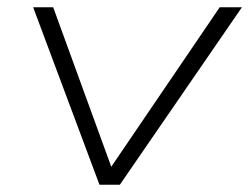

<svg xmlns="http://www.w3.org/2000/svg" viewBox="-20 -507 684 527"><path d="M253 0 71 -487H126L291 -34H275L583 -487H644L309 0Z"/></svg>

Font: Nunito Sans 10pt Expanded ExtraLight
Style: Italic
Weight: 250
Width: 7
Italic angle: -9°
Designer: Vernon Adams
Foundry: Vernon Adams
Version: Version 3.101;gftools[0.9.27]